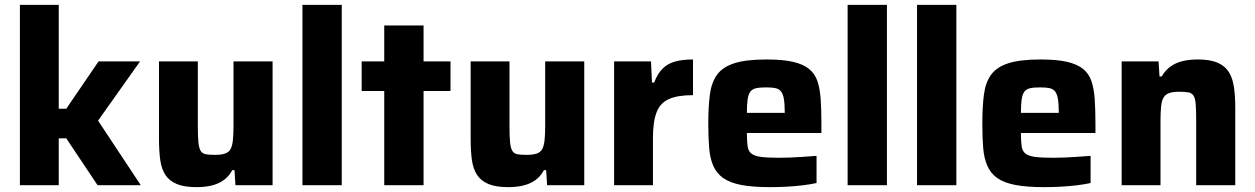

<svg xmlns="http://www.w3.org/2000/svg" viewBox="-20 -763 5170 791"><path d="M62 0V-743H222V-315H253L386 -510H557L384 -266L560 0H382L253 -193H222V0Z M790 8Q739 8 708 -5Q677 -18 661 -43Q645 -68 640 -105Q635 -142 635 -191V-510H795V-240Q795 -199 797.5 -175.5Q800 -152 807 -141Q814 -130 828 -127.5Q842 -125 866 -125Q892 -125 907.5 -130.5Q923 -136 930 -149Q937 -162 939.5 -185.5Q942 -209 942 -244V-510H1103V0H950L946 -62H937Q923 -36 901 -20.5Q879 -5 851 1.5Q823 8 790 8Z M1226 0V-743H1388V0Z M1563 0V-388H1470V-510H1563V-658H1725V-510H1836V-388H1725V0Z M2074 8Q2023 8 1992 -5Q1961 -18 1945 -43Q1929 -68 1924 -105Q1919 -142 1919 -191V-510H2079V-240Q2079 -199 2081.5 -175.5Q2084 -152 2091 -141Q2098 -130 2112 -127.5Q2126 -125 2150 -125Q2176 -125 2191.5 -130.5Q2207 -136 2214 -149Q2221 -162 2223.5 -185.5Q2226 -209 2226 -244V-510H2387V0H2234L2230 -62H2221Q2207 -36 2185 -20.5Q2163 -5 2135 1.5Q2107 8 2074 8Z M2510 0V-510H2662L2666 -423H2675Q2689 -460 2710.5 -481Q2732 -502 2763 -510Q2794 -518 2835 -518V-371Q2772 -371 2736 -355Q2700 -339 2685 -300.5Q2670 -262 2670 -193V0Z M3153 8Q3081 8 3034 -1Q2987 -10 2959.5 -29.5Q2932 -49 2918.5 -80Q2905 -111 2901.5 -154Q2898 -197 2898 -254Q2898 -323 2904.5 -373Q2911 -423 2934 -455Q2957 -487 3005.5 -502.5Q3054 -518 3137 -518Q3204 -518 3246 -508.5Q3288 -499 3312.5 -479.5Q3337 -460 3347.5 -429Q3358 -398 3361 -354.5Q3364 -311 3364 -254V-215H3057Q3057 -181 3060 -160.5Q3063 -140 3076 -130Q3089 -120 3116 -116.5Q3143 -113 3191 -113Q3210 -113 3236 -114Q3262 -115 3290.5 -117Q3319 -119 3344 -121V-9Q3322 -4 3290.5 0Q3259 4 3223 6Q3187 8 3153 8ZM3213 -282V-298Q3213 -334 3209.5 -355Q3206 -376 3197.5 -386.5Q3189 -397 3174 -400Q3159 -403 3136 -403Q3110 -403 3094.5 -399.5Q3079 -396 3071 -385Q3063 -374 3060 -353Q3057 -332 3057 -298H3230Z M3472 0V-743H3634V0Z M3758 0V-743H3920V0Z M4282 8Q4210 8 4163 -1Q4116 -10 4088.5 -29.5Q4061 -49 4047.5 -80Q4034 -111 4030.5 -154Q4027 -197 4027 -254Q4027 -323 4033.5 -373Q4040 -423 4063 -455Q4086 -487 4134.5 -502.5Q4183 -518 4266 -518Q4333 -518 4375 -508.5Q4417 -499 4441.5 -479.5Q4466 -460 4476.5 -429Q4487 -398 4490 -354.5Q4493 -311 4493 -254V-215H4186Q4186 -181 4189 -160.5Q4192 -140 4205 -130Q4218 -120 4245 -116.5Q4272 -113 4320 -113Q4339 -113 4365 -114Q4391 -115 4419.5 -117Q4448 -119 4473 -121V-9Q4451 -4 4419.5 0Q4388 4 4352 6Q4316 8 4282 8ZM4342 -282V-298Q4342 -334 4338.5 -355Q4335 -376 4326.5 -386.5Q4318 -397 4303 -400Q4288 -403 4265 -403Q4239 -403 4223.5 -399.5Q4208 -396 4200 -385Q4192 -374 4189 -353Q4186 -332 4186 -298H4359Z M4601 0V-510H4753L4757 -448H4766Q4781 -474 4803 -489.5Q4825 -505 4853 -511.5Q4881 -518 4914 -518Q4965 -518 4995.5 -505Q5026 -492 5042 -467Q5058 -442 5063.5 -405Q5069 -368 5069 -319V0H4908V-270Q4908 -311 4906 -334.5Q4904 -358 4897 -369Q4890 -380 4875.5 -382.5Q4861 -385 4837 -385Q4812 -385 4796.5 -379.5Q4781 -374 4773.5 -361Q4766 -348 4763.5 -324.5Q4761 -301 4761 -266V0Z"/></svg>

Font: Saira Thin
Style: Bold
Weight: 700
Version: Version 1.101